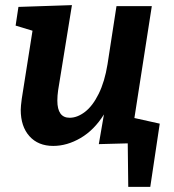

<svg xmlns="http://www.w3.org/2000/svg" viewBox="-20 -558 680 750"><path d="M505 -97 604 -75 567 172H481L479 2L366 5L386 -111Q348 -50 295 -19Q242 12 188 12Q129 12 95 -26Q61 -64 61 -129Q61 -142 65 -172L107 -438L41 -458L52 -531L261 -538L207 -205Q204 -184 204 -165Q204 -98 252 -98Q282 -98 312 -121Q342 -144 365.5 -191.5Q389 -239 400 -307L435 -534H573Z"/></svg>

Font: Bitter Pro
Style: Bold Italic
Weight: 700
Italic angle: -9°
Designer: Sol Matas, and Bitter project Authors
Foundry: Sol Matas
Version: Version 1.010